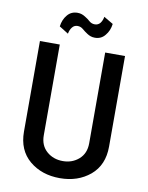

<svg xmlns="http://www.w3.org/2000/svg" viewBox="-99 -990 826 1070"><g transform="rotate(10 314.0 -454.5)"><path d="M554.7 -210.9Q554.7 -338.9 554.7 -723.6Q526.4 -723.6 442.4 -723.6Q442.4 -595.7 442.4 -210Q442.4 -152.3 404.3 -119.1Q367.2 -86.9 314.5 -86.9Q260.7 -86.9 223.6 -119.1Q185.5 -152.3 185.5 -210Q185.5 -380.9 185.5 -723.6Q158.2 -723.6 73.2 -723.6Q73.2 -595.7 73.2 -210.9Q73.2 -106.4 142.6 -47.9Q211.9 9.8 314.5 9.8Q416 9.8 485.4 -47.9Q554.7 -106.4 554.7 -210.9ZM456.1 -887.7Q442.4 -895.5 403.3 -918.9Q399.4 -896.5 387.7 -881.8Q376 -868.2 357.4 -868.2Q339.8 -868.2 326.2 -879.9Q313.5 -891.6 296.9 -901.4Q288.1 -907.2 277.3 -911.1Q266.6 -915 252.9 -915Q216.8 -915 195.3 -888.7Q172.9 -862.3 168 -823.2Q185.5 -812.5 219.7 -791Q223.6 -813.5 235.4 -828.1Q247.1 -842.8 265.6 -842.8Q283.2 -842.8 296.9 -831.1Q310.5 -819.3 327.1 -808.6Q335.9 -802.7 346.7 -798.8Q357.4 -794.9 371.1 -794.9Q407.2 -794.9 428.7 -822.3Q451.2 -848.6 456.1 -887.7Z"/></g></svg>

Font: DaxlinePro-Medium
Style: Medium
Weight: 400
Designer: Hans Reichel
Version: Version 7.502; 2006